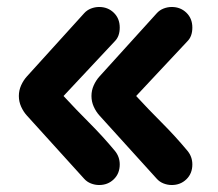

<svg xmlns="http://www.w3.org/2000/svg" viewBox="-20 -530 625 550"><path d="M34 -255Q34 -271 40.5 -285.5Q47 -300 57 -311L221 -492Q229 -501 240.5 -505.5Q252 -510 264 -510Q289 -510 306 -493.5Q323 -477 323 -451Q323 -426 309 -412L162 -255Q198 -216 236 -178Q274 -140 309 -98Q323 -81 323 -59Q323 -33 306 -16.5Q289 0 264 0Q252 0 240.5 -4.5Q229 -9 221 -18L57 -199Q47 -210 40.5 -224.5Q34 -239 34 -255ZM242 -255Q242 -271 248.5 -285.5Q255 -300 265 -311L429 -492Q437 -501 448.5 -505.5Q460 -510 472 -510Q497 -510 514 -493.5Q531 -477 531 -451Q531 -426 517 -412L370 -255Q406 -216 444 -178Q482 -140 517 -98Q531 -81 531 -59Q531 -33 514 -16.5Q497 0 472 0Q460 0 448.5 -4.5Q437 -9 429 -18L265 -199Q255 -210 248.5 -224.5Q242 -239 242 -255Z"/></svg>

Font: Varela Round Precious
Style: Bold
Weight: 700
Version: Version 1.000